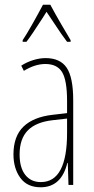

<svg xmlns="http://www.w3.org/2000/svg" viewBox="-20 -783 397 813"><path d="M290 -358V0H270L267 -93H265Q240 10 152 10Q95 10 66 -30Q37 -70 37 -129Q37 -206 79.5 -247Q122 -288 204 -297L264 -304V-355Q264 -443 243 -477.5Q222 -512 172 -512Q128 -512 81 -483L70 -505Q93 -520 120.5 -528.5Q148 -537 173 -537Q235 -537 262.5 -496Q290 -455 290 -358ZM203 -274Q132 -266 97.5 -230.5Q63 -195 63 -129Q63 -73 87 -42.5Q111 -12 153 -12Q264 -12 264 -220V-281ZM279 -613V-606H264Q245 -630 201 -697Q177 -733 177 -733L160 -706Q113 -633 92 -606H76V-613Q91 -635 116.5 -680Q142 -725 162 -763H193Q215 -722 239.5 -680Q264 -638 279 -613Z"/></svg>

Font: Noto Sans Display Thin Cond
Style: Regular
Weight: 250
Width: 3
Designer: Monotype Design team
Foundry: Monotype Imaging Inc.
Version: Version 1.000